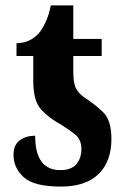

<svg xmlns="http://www.w3.org/2000/svg" viewBox="-20 -680 464 710"><path d="M205 10Q297 10 344.5 -36.5Q392 -83 392 -166Q392 -236 361 -265.5Q330 -295 293 -319Q272 -333 261.5 -352.5Q251 -372 251 -413V-473H356V-536H251V-660H168Q161 -626 151 -603.5Q141 -581 130 -565Q118 -548 96 -534.5Q74 -521 41 -520V-473H103V-380Q103 -306 133 -274Q163 -242 206 -219Q235 -201 258 -182.5Q281 -164 281 -129Q281 -95 262.5 -73Q244 -51 203 -51Q110 -51 110 -178Q76 -178 53 -161Q30 -144 30 -107Q30 -59 68 -24.5Q106 10 205 10Z"/></svg>

Font: Noto Serif ExtraCondensed Extra
Style: Regular
Weight: 800
Width: 3
Designer: Monotype Design Team
Foundry: Monotype Imaging Inc.
Version: Version 1.002